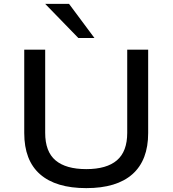

<svg xmlns="http://www.w3.org/2000/svg" viewBox="-20 -961 890 990"><path d="M425 9Q268 9 186.5 -62.5Q105 -134 105 -275V-705H213V-276Q213 -179 266.5 -134Q320 -89 425 -89Q530 -89 583 -134.5Q636 -180 636 -276V-705H744V-275Q744 -135 663 -63Q582 9 425 9ZM384 -765 213 -941H336L467 -765Z"/></svg>

Font: Nunito Sans 7pt SemiExpanded Medium
Style: Regular
Weight: 500
Width: 6
Designer: Vernon Adams
Foundry: Vernon Adams
Version: Version 3.101;gftools[0.9.27]